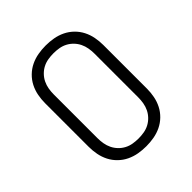

<svg xmlns="http://www.w3.org/2000/svg" viewBox="-206 -873 1012 1012"><g transform="rotate(-45 300.0 -367.5)"><path d="M300 8Q271 8 242.5 3Q214 -2 188 -14.5Q162 -27 141 -47.5Q120 -68 107 -93.5Q94 -119 88.5 -147.5Q83 -176 83 -205V-530Q83 -559 88.5 -587.5Q94 -616 107 -641.5Q120 -667 141 -687.5Q162 -708 188 -720.5Q214 -733 242.5 -738Q271 -743 300 -743Q329 -743 357.5 -738Q386 -733 412 -720.5Q438 -708 459 -687.5Q480 -667 493 -641.5Q506 -616 511.5 -587.5Q517 -559 517 -530V-205Q517 -176 511.5 -147.5Q506 -119 493 -93.5Q480 -68 459 -47.5Q438 -27 412 -14.5Q386 -2 357.5 3Q329 8 300 8ZM300 -50Q321 -50 341.5 -53.5Q362 -57 380 -66.5Q398 -76 412.5 -91Q427 -106 436 -124.5Q445 -143 448.5 -163.5Q452 -184 452 -205V-530Q452 -551 448.5 -571.5Q445 -592 436 -610.5Q427 -629 412.5 -644Q398 -659 380 -668.5Q362 -678 341.5 -681.5Q321 -685 300 -685Q279 -685 258.5 -681.5Q238 -678 220 -668.5Q202 -659 187.5 -644Q173 -629 164 -610.5Q155 -592 151.5 -571.5Q148 -551 148 -530V-205Q148 -184 151.5 -163.5Q155 -143 164 -124.5Q173 -106 187.5 -91Q202 -76 220 -66.5Q238 -57 258.5 -53.5Q279 -50 300 -50Z"/></g></svg>

Font: Iosevka Aile Light
Style: Regular
Weight: 300
Designer: Belleve Invis
Foundry: Belleve Invis
Version: Version 27.3.5; ttfautohint (v1.8.4)